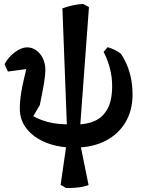

<svg xmlns="http://www.w3.org/2000/svg" viewBox="-20 -725 717 969"><path d="M355 20Q275 20 213 -5Q151 -30 115.5 -74Q80 -118 80 -176Q80 -198 82 -219Q84 -240 88.5 -266.5Q93 -293 102 -331Q111 -369 124 -425L141 -380L20 -364L3 -401Q22 -437 55 -461.5Q88 -486 117 -486Q142 -486 163 -471Q184 -456 196.5 -430Q209 -404 209 -371Q209 -348 202.5 -307.5Q196 -267 181 -195L148 -139Q176 -122 221 -109.5Q266 -97 342 -97H367Q420 -97 460 -115.5Q500 -134 523 -176.5Q546 -219 546 -291Q546 -336 535 -379Q524 -422 503 -463L523 -487Q543 -481 560 -472.5Q577 -464 590 -454Q649 -366 649 -248Q649 -168 613 -107.5Q577 -47 511 -13.5Q445 20 355 20ZM314 224 286 208 316 -1 318 -79 295 -683Q324 -693 349 -698.5Q374 -704 400 -705L429 -689L383 -66L384 -3L427 209Q417 213 399 217Q381 221 359.5 222.5Q338 224 314 224Z"/></svg>

Font: Eczar Medium
Style: Regular
Weight: 500
Designer: Vaibhav Singh
Foundry: Rosetta Type Foundry
Version: Version 2.000